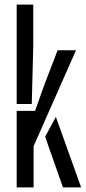

<svg xmlns="http://www.w3.org/2000/svg" viewBox="-20 -820 378 840"><path d="M53 -365V-800H125.5V-618.5L119 -365ZM53 0V-335H133.5L174 -449L232 -600H312.5L127 -180.5V0ZM177.5 -222 224.5 -308.5 335 0H255.5Z"/></svg>

Font: Big Shoulders Stencil Display Medium
Style: Regular
Weight: 500
Designer: Patric King
Foundry: XO Type Co
Version: Version 1.000